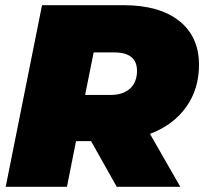

<svg xmlns="http://www.w3.org/2000/svg" viewBox="-20 -720 787 740"><path d="M558 -204 675 0H430L331 -176H273L238 0H2L142 -700H456Q594 -700 670.5 -639.5Q747 -579 747 -470Q747 -377 697.5 -307.5Q648 -238 558 -204ZM420 -518H341L308 -354H405Q454 -354 481 -378.5Q508 -403 508 -447Q508 -518 420 -518Z"/></svg>

Font: Montserrat Alternates Black
Style: Italic
Weight: 900
Italic angle: -11.3°
Designer: Julieta Ulanovsky
Foundry: Julieta Ulanovsky
Version: Version 7.200